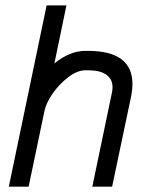

<svg xmlns="http://www.w3.org/2000/svg" viewBox="-20 -704 565 724"><path d="M87.9 0H13.2L155.8 -683.6H230.5L185.1 -464.8Q243.2 -512.2 301.8 -512.2H312Q479.5 -512.2 479.5 -386.7Q479.5 -367.2 475.1 -343.8L402.8 0H328.1L402.8 -358.4Q404.3 -367.2 404.3 -375.5Q404.3 -405.3 381.1 -422.1Q357.9 -439 312 -439H301.8Q271 -439 236.3 -412.1Q201.7 -385.3 177.7 -350.1Q153.8 -314.9 147.9 -286.6Z"/></svg>

Font: Anka/Coder Condensed
Style: Italic
Weight: 400
Width: 4
Italic angle: -12°
Monospace: yes
Version: Version 001.100